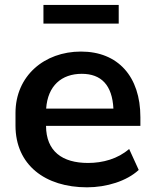

<svg xmlns="http://www.w3.org/2000/svg" viewBox="-20 -762 634 792"><path d="M338.9 10.7C419.9 10.7 502.9 -15.1 552.2 -61L512.7 -147.5C466.3 -106.9 404.3 -89.8 343.3 -89.8C236.3 -89.8 170.4 -138.2 169.9 -242.7H559.1V-278.8C559.1 -446.3 466.8 -549.3 314 -549.3C162.6 -549.3 43.9 -448.7 43.9 -295.9V-244.1C43.9 -81.5 166.5 10.7 338.9 10.7ZM469.7 -664.6V-741.7H159.2V-664.6ZM317.4 -457.5C397.5 -457.5 442.9 -411.1 447.8 -314H170.4C176.8 -408.2 233.9 -457.5 317.4 -457.5Z"/></svg>

Font: Winston SemiBold
Style: Regular
Weight: 600
Designer: Vernon Adams, Kim Jin-seong, David Berlow, Cristiano Sobral
Foundry: The Winston Project Authors
Version: Version 3.004